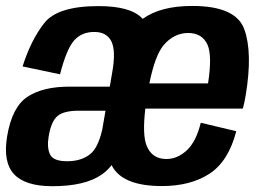

<svg xmlns="http://www.w3.org/2000/svg" viewBox="-24 -621 876 646"><path d="M152 5.5Q61 5.5 23.2 -35Q-14.5 -75.5 0 -162.5Q16.5 -261 68.2 -295.2Q120 -329.5 209.5 -329.5H345Q345.5 -331 346 -333L353.5 -377Q366.5 -450 350.8 -481.8Q335 -513.5 293 -513.5Q251 -513.5 225.5 -485Q200 -456.5 178 -371L52 -397.5Q80 -486 124.8 -543.2Q169.5 -600.5 307.5 -600.5Q418 -600.5 456 -557.5Q516 -601 623 -601Q770 -601 798.2 -522Q826.5 -443 802.5 -299.5Q798.5 -274.5 793 -255.5H465Q454.5 -166.5 469.5 -130.5Q487.5 -86 536 -86Q573 -86 604.5 -115.2Q636 -144.5 651.5 -208L771 -179.5Q744.5 -78 680.8 -36.5Q617 5 521 5Q386 5 351.5 -65.5Q337 -46.5 318 -33.5Q262 5.5 152 5.5ZM478.5 -340.5H676Q690.5 -434 674 -471Q656 -510 609 -510Q561.5 -510 526.5 -469Q498 -435.5 478.5 -340.5ZM320 -185 331 -248.5H241Q189.5 -248.5 168.5 -229.8Q147.5 -211 139.5 -160.5Q133.5 -124 144.5 -101.2Q155.5 -78.5 202 -78.5Q249.5 -78.5 279.5 -102.5Q306 -123.5 320 -185Z"/></svg>

Font: Anybody SemiBold
Style: Italic
Weight: 600
Italic angle: -10°
Designer: Tyler Finck
Foundry: Etcetera Type Company
Version: Version 1.010; ttfautohint (v1.8.3) -l 8 -r 50 -G 200 -x 14 